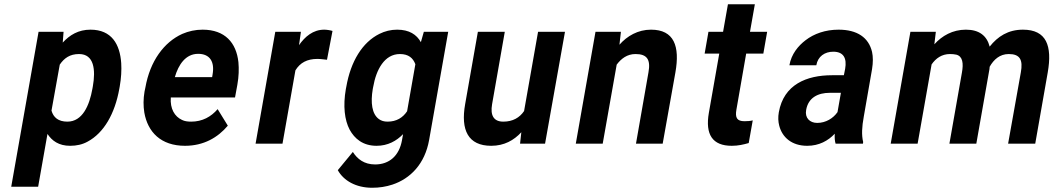

<svg xmlns="http://www.w3.org/2000/svg" viewBox="-20 -678 4978 906"><path d="M276 -477 280 -528H162L33 203H160L204 -46C225 -14 257 10 311 10C341 10 369 4 394 -10C470 -51 522 -141 543 -259L545 -270C552 -310 554 -347 552 -380C546 -469 507 -538 407 -538C350 -538 309 -513 276 -477ZM298 -104C255 -104 232 -124 223 -156L262 -373C283 -404 310 -423 353 -423C424 -423 432 -349 418 -270L416 -259C402 -180 369 -104 298 -104Z M1055 -85 1007 -163C976 -127 935 -104 882 -104C865 -104 851 -106 839 -112C804 -128 782 -165 786 -218H1089L1100 -278C1107 -317 1108 -353 1105 -385C1095 -476 1042 -538 936 -538C902 -538 870 -531 840 -518C754 -479 688 -390 666 -265L662 -246C656 -211 656 -178 661 -147C677 -55 739 10 853 10C941 10 1008 -29 1055 -85ZM983 -326 981 -314H805C822 -373 856 -424 915 -424C970 -424 994 -387 983 -326Z M1510 -538C1457 -538 1419 -505 1391 -465L1400 -528H1279L1186 0H1313L1374 -346C1396 -382 1429 -400 1478 -400C1492 -400 1511 -397 1523 -396L1549 -532C1540 -535 1522 -538 1510 -538Z M1882 -45 1877 -17C1864 57 1817 98 1750 98C1698 98 1666 72 1645 39L1574 125C1601 174 1659 208 1736 208C1770 208 1802 203 1832 193C1916 165 1985 96 2005 -18L2095 -528H1980L1966 -479C1946 -515 1911 -538 1854 -538C1824 -538 1796 -531 1770 -518C1690 -478 1635 -389 1614 -268L1612 -258C1598 -178 1606 -111 1630 -66C1653 -24 1692 10 1757 10C1810 10 1851 -13 1882 -45ZM1940 -375 1901 -153C1881 -123 1851 -104 1809 -104C1792 -104 1779 -108 1768 -116C1735 -140 1728 -193 1739 -258L1741 -268C1755 -349 1794 -423 1867 -423C1908 -423 1929 -404 1940 -375Z M2355 -104C2309 -104 2293 -134 2302 -186L2362 -528H2235L2175 -187C2153 -64 2189 10 2298 10C2359 10 2405 -16 2440 -54L2434 0H2552L2646 -528H2519L2453 -154C2432 -123 2400 -104 2355 -104Z M2979 -423C3033 -423 3051 -397 3040 -337L2981 0H3107L3167 -336C3189 -460 3161 -538 3052 -538C2990 -538 2939 -508 2903 -467L2910 -528H2790L2697 0H2824L2890 -373C2911 -401 2939 -423 2979 -423Z M3433 10C3464 10 3488 4 3513 -3L3532 -110C3521 -107 3507 -106 3493 -106C3458 -106 3448 -122 3455 -161L3501 -425H3582L3600 -528H3519L3542 -658H3415L3392 -528H3323L3305 -425H3374L3325 -146C3307 -43 3342 10 3433 10Z M4056 -128 4095 -352C4100 -383 4100 -410 4095 -433C4079 -501 4025 -538 3937 -538C3875 -538 3821 -519 3781 -488C3747 -462 3714 -423 3705 -370H3832C3839 -412 3872 -434 3912 -434C3960 -434 3977 -404 3968 -353L3962 -323H3906C3786 -323 3678 -279 3655 -148C3651 -125 3652 -104 3657 -85C3671 -30 3716 10 3789 10C3845 10 3888 -14 3919 -47C3918 -28 3919 -13 3923 0H4052L4053 -8C4045 -41 4047 -79 4056 -128ZM3784 -159C3794 -218 3841 -240 3895 -240H3948L3932 -149C3912 -120 3877 -98 3836 -98C3801 -98 3777 -122 3784 -159Z M4463 -423C4474 -423 4484 -422 4493 -420C4523 -412 4527 -379 4519 -335L4460 0H4587L4649 -352C4649 -354 4650 -361 4650 -363C4669 -397 4698 -423 4740 -423C4793 -423 4808 -396 4797 -336L4737 0H4865L4924 -336C4946 -462 4918 -538 4807 -538C4737 -538 4688 -506 4650 -458C4637 -509 4601 -538 4538 -538C4475 -538 4425 -509 4389 -469L4396 -528H4276L4183 0H4310L4376 -374C4396 -403 4424 -423 4463 -423Z"/></svg>

Font: Asimov
Style: NarIt
Weight: 500
Designer: Google
Version: Version 2.000980; 2014